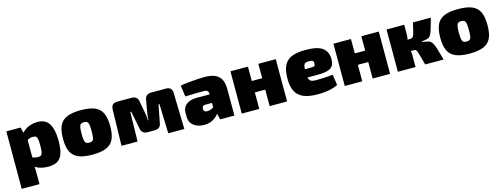

<svg xmlns="http://www.w3.org/2000/svg" viewBox="-17 -1264 5730 2193"><g transform="rotate(-15 2847.5 -167.0)"><path d="M415 -512Q513 -512 554 -442Q595 -372 595 -244Q595 -141 573.5 -85Q552 -29 510 -7.5Q468 14 406 14Q349 14 299.5 -3Q250 -20 220 -62L234 -144Q254 -137 272.5 -130Q291 -123 322 -123Q343 -123 355.5 -130.5Q368 -138 373.5 -163.5Q379 -189 379 -242Q379 -296 373.5 -321.5Q368 -347 356 -354Q344 -361 325 -361Q299 -361 284 -355.5Q269 -350 253 -342L224 -421Q237 -446 265.5 -466.5Q294 -487 333 -499.5Q372 -512 415 -512ZM214 -500 234 -421 256 -405V-74L250 -62Q253 -30 255 8Q257 46 256 81V180H46V-500Z M929 -514Q1031 -514 1092.5 -488.5Q1154 -463 1181 -405Q1208 -347 1208 -249Q1208 -153 1181 -96Q1154 -39 1092.5 -13.5Q1031 12 929 12Q827 12 765.5 -13.5Q704 -39 676.5 -96Q649 -153 649 -249Q649 -347 676.5 -405Q704 -463 765.5 -488.5Q827 -514 929 -514ZM929 -372Q905 -372 892 -362.5Q879 -353 874 -327Q869 -301 869 -249Q869 -199 874 -173.5Q879 -148 892 -139Q905 -130 929 -130Q953 -130 966 -139Q979 -148 983.5 -173.5Q988 -199 988 -249Q988 -301 983.5 -327Q979 -353 966 -362.5Q953 -372 929 -372Z M1935 -500Q2004 -500 2006 -429L2017 0H1827L1816 -348H1805L1764 -137Q1759 -105 1739 -89Q1719 -73 1686 -73H1603Q1570 -73 1549.5 -89Q1529 -105 1524 -137L1482 -348H1471L1464 0H1274L1284 -429Q1286 -500 1356 -500H1528Q1560 -500 1580.5 -484Q1601 -468 1605 -435L1634 -279Q1638 -260 1639 -241.5Q1640 -223 1641 -203H1647Q1649 -223 1649.5 -241.5Q1650 -260 1654 -279L1681 -435Q1690 -500 1759 -500Z M2390 -514Q2461 -514 2509.5 -495.5Q2558 -477 2583.5 -432.5Q2609 -388 2609 -310V0H2442L2413 -107L2399 -127V-311Q2398 -337 2385.5 -349Q2373 -361 2340 -361Q2301 -361 2244.5 -360Q2188 -359 2124 -356L2105 -489Q2143 -496 2195.5 -501.5Q2248 -507 2300 -510.5Q2352 -514 2390 -514ZM2528 -307 2527 -206H2320Q2301 -206 2291.5 -197.5Q2282 -189 2282 -175V-159Q2282 -146 2292.5 -137Q2303 -128 2324 -128Q2348 -128 2374 -139.5Q2400 -151 2424 -169Q2448 -187 2465 -206V-142Q2458 -125 2443 -99Q2428 -73 2402.5 -47Q2377 -21 2339.5 -3.5Q2302 14 2250 14Q2204 14 2164.5 -2Q2125 -18 2101.5 -49.5Q2078 -81 2078 -128V-178Q2078 -238 2122.5 -272.5Q2167 -307 2243 -307Z M2903 -500V0H2696V-500ZM3035 -330V-195H2896V-330ZM3232 -500V0H3026V-500Z M3587 -514Q3728 -514 3787 -469Q3846 -424 3847 -336Q3848 -266 3805.5 -235Q3763 -204 3653 -204H3384V-303H3594Q3628 -303 3637 -309.5Q3646 -316 3646 -341Q3646 -365 3634 -372Q3622 -379 3593 -379Q3564 -380 3549 -373Q3534 -366 3528.5 -342.5Q3523 -319 3523 -269Q3523 -223 3529.5 -197Q3536 -171 3555 -160Q3574 -149 3611 -149Q3641 -149 3695.5 -151Q3750 -153 3814 -160L3833 -34Q3798 -16 3758 -6Q3718 4 3675.5 8Q3633 12 3588 12Q3484 12 3421 -17Q3358 -46 3330.5 -103.5Q3303 -161 3303 -246Q3303 -345 3331 -403.5Q3359 -462 3421.5 -488Q3484 -514 3587 -514Z M4121 -500V0H3914V-500ZM4253 -330V-195H4114V-330ZM4450 -500V0H4244V-500Z M5066 -500Q5046 -432 5034 -389.5Q5022 -347 5012 -323.5Q5002 -300 4989 -289Q4976 -278 4954.5 -273Q4933 -268 4897 -263V-257Q4933 -251 4956 -247Q4979 -243 4994 -231.5Q5009 -220 5021.5 -195Q5034 -170 5048 -123Q5062 -76 5083 0H4865Q4848 -64 4837.5 -102Q4827 -140 4820 -159.5Q4813 -179 4805 -185Q4797 -191 4786 -191Q4775 -191 4757 -191L4753 -325Q4777 -325 4790.5 -328Q4804 -331 4812.5 -346Q4821 -361 4830 -397Q4839 -433 4854 -500ZM4751 -500V-391Q4751 -360 4743.5 -325Q4736 -290 4721 -262Q4733 -237 4742 -206Q4751 -175 4751 -152V0H4542V-500ZM4799 -325V-191H4702V-325Z M5390 -514Q5492 -514 5553.5 -488.5Q5615 -463 5642 -405Q5669 -347 5669 -249Q5669 -153 5642 -96Q5615 -39 5553.5 -13.5Q5492 12 5390 12Q5288 12 5226.5 -13.5Q5165 -39 5137.5 -96Q5110 -153 5110 -249Q5110 -347 5137.5 -405Q5165 -463 5226.5 -488.5Q5288 -514 5390 -514ZM5390 -372Q5366 -372 5353 -362.5Q5340 -353 5335 -327Q5330 -301 5330 -249Q5330 -199 5335 -173.5Q5340 -148 5353 -139Q5366 -130 5390 -130Q5414 -130 5427 -139Q5440 -148 5444.5 -173.5Q5449 -199 5449 -249Q5449 -301 5444.5 -327Q5440 -353 5427 -362.5Q5414 -372 5390 -372Z"/></g></svg>

Font: Exo 2 Black
Style: Regular
Weight: 900
Designer: Natanael Gama
Foundry: Natanael Gama
Version: Version 2.010